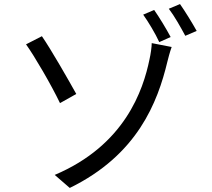

<svg xmlns="http://www.w3.org/2000/svg" viewBox="-20 -874 1040 944"><path d="M249 -14 323 50C655 -112 755 -370 803 -571C806 -584 815 -618 824 -643L726 -662C726 -644 721 -608 715 -582C684 -431 594 -160 249 -14ZM186 -696 108 -656C149 -599 232 -457 275 -367L355 -412C319 -477 231 -631 186 -696ZM738 -825 684 -802C709 -767 744 -709 763 -667L819 -692C799 -730 762 -791 738 -825ZM865 -854 810 -831C837 -796 869 -739 891 -698L947 -722C926 -760 889 -820 865 -854Z"/></svg>

Font: Noto Sans Mono CJK SC
Style: Regular
Weight: 400
Designer: Ryoko NISHIZUKA 西塚涼子 (kana, bopomofo & ideographs); Paul D. Hunt (Latin, Greek & Cyrillic); Sandoll Communications 산돌커뮤니
Foundry: Adobe
Version: Version 2.004;hotconv 1.0.118;makeotfexe 2.5.65603